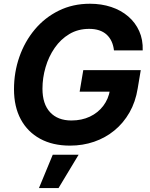

<svg xmlns="http://www.w3.org/2000/svg" viewBox="-20 -757 789 1011"><path d="M348.6 9.8Q257.8 9.8 191.7 -26.1Q125.5 -62 89.6 -128.4Q53.7 -194.8 53.7 -287.1Q53.7 -376.5 82 -457.5Q110.4 -538.6 163.1 -601.6Q215.8 -664.6 289.6 -700.9Q363.3 -737.3 453.6 -737.3Q514.2 -737.3 565.7 -720.2Q617.2 -703.1 655 -670.7Q692.9 -638.2 713.1 -593Q733.4 -547.9 731.4 -491.7H580.1Q577.1 -518.1 567.4 -539.1Q557.6 -560.1 541.3 -575Q524.9 -589.8 502 -597.4Q479 -605 449.7 -605Q390.6 -605 345 -577.6Q299.3 -550.3 267.8 -504.6Q236.3 -459 220 -403.1Q203.6 -347.2 203.6 -290Q203.6 -209 243.9 -165.8Q284.2 -122.6 356 -122.6Q410.2 -122.6 453.1 -142.8Q496.1 -163.1 523.7 -199.5Q551.3 -235.8 559.1 -283.2L588.9 -274.4H399.4L418.5 -387.7H721.2L705.1 -291.5Q693.8 -220.7 661.9 -164.8Q629.9 -108.9 582.5 -70.1Q535.2 -31.2 475.6 -10.7Q416 9.8 348.6 9.8ZM185.1 233.4 257.8 57.6H394L288.1 233.4Z"/></svg>

Font: Inter 16pt
Style: Bold Italic
Weight: 700
Italic angle: -9.3988°
Version: Version 4.001;git-66647c0bb